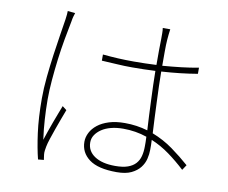

<svg xmlns="http://www.w3.org/2000/svg" viewBox="-83 -860 1166 983"><g transform="rotate(10 500.0 -368.5)"><path d="M231 -752Q228 -743 225 -732.5Q222 -722 220 -708Q211 -664 201.5 -611Q192 -558 185 -502.5Q178 -447 173.5 -393Q169 -339 169 -293Q169 -264 170 -239Q171 -214 172.5 -189Q174 -164 176.5 -139Q179 -114 183 -85Q190 -106 198.5 -131Q207 -156 216.5 -181.5Q226 -207 235 -230.5Q244 -254 251 -272L273 -255Q265 -234 254.5 -206Q244 -178 234 -149.5Q224 -121 215.5 -95.5Q207 -70 204 -54Q202 -44 200.5 -33Q199 -22 200 -12Q201 -5 202 3Q203 11 204 16L174 19Q160 -36 149.5 -113.5Q139 -191 139 -292Q139 -345 145 -405Q151 -465 159 -522.5Q167 -580 175 -629.5Q183 -679 188 -712Q190 -726 191 -737Q192 -748 192 -756ZM701 -142Q701 -152 701 -164.5Q701 -177 700 -192Q642 -212 577 -212Q542 -212 513.5 -204.5Q485 -197 465 -183.5Q445 -170 433.5 -152.5Q422 -135 422 -114Q422 -69 461 -43Q500 -17 568 -17Q608 -17 633.5 -26Q659 -35 674 -51.5Q689 -68 695 -91Q701 -114 701 -142ZM910 -57Q868 -96 824 -128Q780 -160 730 -181Q731 -167 731 -154Q731 -141 731 -129Q731 -107 725 -82Q719 -57 702.5 -36Q686 -15 657 -1Q628 13 581 13Q484 13 438 -21.5Q392 -56 392 -112Q392 -136 404 -159.5Q416 -183 439.5 -201.5Q463 -220 498 -231Q533 -242 580 -242Q642 -242 699 -225Q697 -259 695 -299Q693 -339 691.5 -380Q690 -421 688.5 -460Q687 -499 687 -532Q627 -529 567 -529Q525 -529 488 -531.5Q451 -534 408 -536V-568Q450 -564 488.5 -562Q527 -560 570 -560Q628 -560 687 -563Q687 -602 687 -637.5Q687 -673 688 -699Q688 -713 688 -728.5Q688 -744 686 -755H725Q723 -740 721.5 -727Q720 -714 719 -700Q717 -674 717 -636Q717 -598 717 -564Q768 -568 815 -573.5Q862 -579 904 -587V-555Q815 -540 717 -534Q717 -499 718.5 -459Q720 -419 721.5 -377.5Q723 -336 725 -294.5Q727 -253 729 -215Q788 -192 836.5 -157Q885 -122 928 -84Z"/></g></svg>

Font: SpoqaHanSans
Style: Thin
Weight: 250
Designer: [Spoqa Han Sans] Dong-huui Kim \uAE40 \uB3D9 \uD718   [Noto Sans] Ryoko NISHIZUKA \u897F \u585A \u6DBC \u5B50  (kana & i
Foundry: Spoqa (http://bi.spoqa.com)
Version: Version 1.004;PS 1.004;hotconv 1.0.82;makeotf.lib2.5.63406